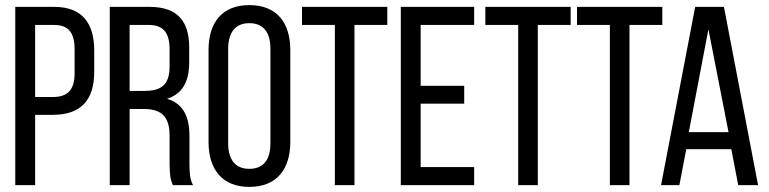

<svg xmlns="http://www.w3.org/2000/svg" viewBox="-20 -727 3018 754"><path d="M40 -700V0H118V-276H187C298 -276 350 -334 350 -445V-529C350 -635 303 -700 193 -700ZM118 -346V-629H193C250 -629 273 -597 273 -533V-440C273 -373 245 -346 187 -346Z M411 -700V0H489V-299H544C609 -299 646 -274 646 -195V-85C646 -38 650 -20 659 0H738C725 -24 724 -53 724 -84V-193C724 -268 700 -320 636 -339C696 -358 723 -406 723 -483V-540C723 -644 677 -700 567 -700ZM489 -370V-629H565C623 -629 646 -596 646 -533V-466C646 -390 609 -370 547 -370Z M799 -169C799 -63 852 7 959 7C1067 7 1120 -63 1120 -169V-531C1120 -638 1067 -707 959 -707C852 -707 799 -638 799 -531ZM876 -535C876 -598 903 -636 959 -636C1016 -636 1042 -598 1042 -535V-165C1042 -101 1016 -64 959 -64C903 -64 876 -101 876 -165Z M1372 0V-629H1501V-700H1166V-629H1295V0Z M1632 -390V-629H1842V-700H1554V0H1842V-71H1632V-320H1803V-390Z M2092 0V-629H2221V-700H1886V-629H2015V0Z M2452 0V-629H2581V-700H2246V-629H2375V0Z M2852 -141 2879 0H2957L2823 -700H2710L2576 0H2648L2675 -141ZM2762 -612 2841 -208H2685Z"/></svg>

Font: VL Bebas Neue Regular
Style: Regular
Weight: 400
Designer: Ryoichi Tsunekawa
Foundry: Ryoichi Tsunekawa
Version: Version 001.003